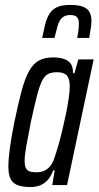

<svg xmlns="http://www.w3.org/2000/svg" viewBox="-20 -751 400 779"><path d="M105 8Q74 8 53.5 1Q33 -6 23.5 -24Q14 -42 14 -74Q14 -106 20 -150Q26 -194 38 -254Q54 -332 68 -383.5Q82 -435 99 -464.5Q116 -494 139 -506Q162 -518 195 -518Q222 -518 240.5 -511.5Q259 -505 268 -491Q277 -477 276 -454H282L298 -510H360L252 0H192L202 -60H196Q185 -31 169.5 -16.5Q154 -2 137.5 3Q121 8 105 8ZM128 -52Q147 -52 160.5 -58.5Q174 -65 184.5 -78Q195 -91 202 -114Q208 -131 216 -158.5Q224 -186 232 -219Q240 -252 247 -286Q254 -320 258.5 -350Q263 -380 263 -400Q263 -432 251 -445Q239 -458 212 -458Q192 -458 177.5 -452Q163 -446 152 -425.5Q141 -405 130.5 -364.5Q120 -324 105 -255Q93 -194 86.5 -157Q80 -120 80 -99Q80 -79 85 -69Q90 -59 100.5 -55.5Q111 -52 128 -52ZM151 -597Q157 -626 163 -651Q169 -676 180 -694Q191 -712 210.5 -721.5Q230 -731 264 -731Q299 -731 317.5 -723.5Q336 -716 343.5 -701.5Q351 -687 351 -667Q351 -652 348 -634.5Q345 -617 342 -597H293Q297 -615 298.5 -630Q300 -645 300 -658Q300 -672 292.5 -681Q285 -690 265 -690Q244 -690 232 -679Q220 -668 214 -647Q208 -626 201 -597Z"/></svg>

Font: Saira UltraCondensed Medium
Style: Italic
Weight: 500
Width: 1
Italic angle: -12°
Designer: Hector Gatti with collaboration of the Omnibus-Type team
Foundry: Omnibus-Type
Version: Version 1.101